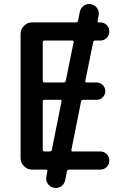

<svg xmlns="http://www.w3.org/2000/svg" viewBox="-20 -841 634 952"><path d="M192 -338V-99Q192 -90 201 -90H227Q235 -90 237 -98L285 -338Q287 -346 279 -346H201Q192 -346 192 -338ZM192 -631V-441Q192 -432 201 -432H296Q304 -432 306 -440L345 -632Q347 -640 338 -640H201Q192 -640 192 -631ZM139 0Q116 0 99 -17Q82 -34 82 -57V-673Q82 -696 99 -713Q116 -730 139 -730H357Q365 -730 367 -738L376 -783Q380 -802 396 -813Q412 -824 432 -820Q451 -816 462 -800Q473 -784 469 -764L464 -738Q462 -730 470 -730H477Q496 -730 509 -717Q522 -704 522 -685Q522 -666 509 -653Q496 -640 477 -640H452Q444 -640 442 -632L403 -440Q401 -432 410 -432H459Q477 -432 489.5 -419.5Q502 -407 502 -389Q502 -371 489.5 -358.5Q477 -346 459 -346H393Q384 -346 382 -338L334 -98Q332 -90 341 -90H477Q496 -90 509 -77Q522 -64 522 -45Q522 -26 509 -13Q496 0 477 0H322Q314 0 312 8L303 53Q299 72 283 83Q267 94 247 90Q228 86 217 70Q206 54 210 34L215 8Q217 0 208 0Z"/></svg>

Font: Rounded Mplus 1c Medium
Style: Regular
Weight: 500
Version: Version 1.059.20150529